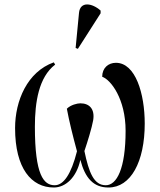

<svg xmlns="http://www.w3.org/2000/svg" viewBox="-20 -823 710 853"><path d="M326 -606 427 -764V-776C389 -810 336 -818 331 -766L316 -610ZM219 10C271 10 320 -34 337 -113C358 -32 395 10 462 10C561 10 623 -104 623 -274C623 -407 582 -544 495 -544C461 -544 434 -521 434 -482C472 -469 538 -384 538 -242C538 -74 499 0 450 0C397 0 375 -56 355 -152C369 -193 388 -255 394 -289C402 -339 377 -364 337 -364C323 -364 294 -357 277 -340C287 -286 303 -221 322 -151C296 -48 262 0 223 0C174 0 135 -45 135 -260C135 -369 152 -480 225 -536L219 -546C101 -504 47 -375 47 -254C47 -74 120 10 219 10Z"/></svg>

Font: Noto Serif Display ExtraCondensed
Style: Regular
Weight: 400
Width: 2
Designer: Monotype Design Team
Foundry: Monotype Imaging Inc.
Version: Version 2.009